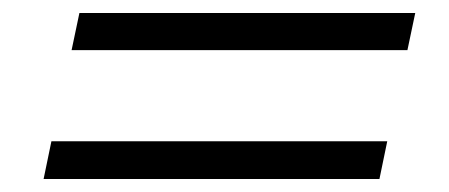

<svg xmlns="http://www.w3.org/2000/svg" viewBox="-20 -456 690 295"><path d="M90 -379 102 -436H618L606 -379ZM47 -181 59 -239H575L563 -181Z"/></svg>

Font: Azeret Mono ExtraLight
Style: Italic
Weight: 250
Italic angle: -12°
Designer: Martin Vácha
Foundry: Displaay
Version: Version 1.002